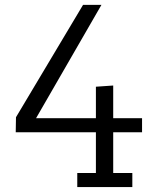

<svg xmlns="http://www.w3.org/2000/svg" viewBox="-20 -760 651 780"><path d="M439.9 -222.7V-57.1H517.6V0H293.9V-57.1H369.6V-222.7H43.9L44.9 -283.7L317.4 -740.2H392.1L126.5 -279.8H369.6V-407.7L439.9 -412.6V-279.8H557.1V-222.7Z"/></svg>

Font: Twentytwelve Slab Light
Style: TwentytwelveSlab
Weight: 300
Designer: Domenico Catapano
Version: Version 1.00 2012